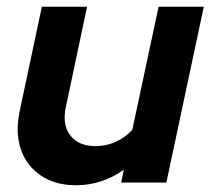

<svg xmlns="http://www.w3.org/2000/svg" viewBox="-20 -541 624 569"><path d="M205 8Q144 8 101.5 -20.5Q59 -49 42 -98Q25 -147 38 -210L104 -521H238L175 -223Q164 -171 188.5 -139.5Q213 -108 263 -108Q295 -108 322.5 -120.5Q350 -133 372 -156L450 -521H584L473 0H339L347 -38Q282 8 205 8Z"/></svg>

Font: Red Hat Display ExtraBold
Style: Italic
Weight: 800
Italic angle: -12°
Designer: Pentagram, MCKL
Foundry: Pentagram, MCKL
Version: Version 1.023